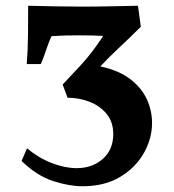

<svg xmlns="http://www.w3.org/2000/svg" viewBox="-20 -640 605 668"><path d="M267 8Q221 8 165 -10Q109 -28 55 -80L74 -124Q115 -90 160.5 -72.5Q206 -55 247 -55Q301 -55 337.5 -87Q374 -119 374 -174Q374 -215 351.5 -243Q329 -271 292.5 -285.5Q256 -300 215 -300L198 -346Q234 -384 258.5 -410.5Q283 -437 301.5 -461.5Q320 -486 339 -515Q321 -516 302.5 -516.5Q284 -517 258 -517Q231 -517 209.5 -516.5Q188 -516 159 -514Q149 -492 141 -467.5Q133 -443 122 -417H73Q77 -465 77.5 -521.5Q78 -578 78 -620Q122 -619 170 -618Q218 -617 263 -617Q316 -617 362.5 -618Q409 -619 460 -620L470 -547Q434 -511 397 -476.5Q360 -442 329 -409Q394 -395 433.5 -364.5Q473 -334 491 -294.5Q509 -255 509 -212Q509 -158 480.5 -107.5Q452 -57 398 -24.5Q344 8 267 8Z"/></svg>

Font: Alkalami
Style: Regular
Weight: 400
Designer: Becca Hirsbrunner Spalinger
Foundry: SIL International
Version: Version 2.000